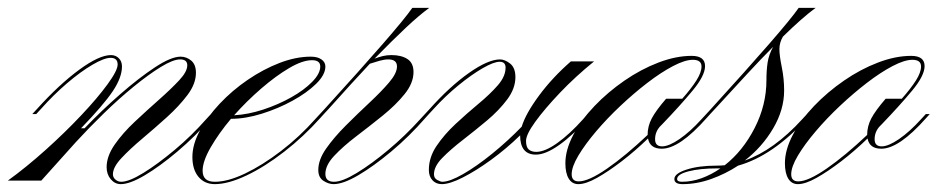

<svg xmlns="http://www.w3.org/2000/svg" viewBox="-82 -459 2383 488"><path d="M10 -169H0L12 -182Q68 -244 119 -281.5Q170 -319 200 -319Q212 -319 220 -311Q228 -303 228 -290Q228 -262 204.5 -227Q181 -192 124 -133H133Q176 -178 223.5 -219.5Q271 -261 312 -288Q353 -315 377 -315Q392 -315 404 -305Q416 -295 416 -274Q416 -246 394.5 -217.5Q373 -189 342 -161Q311 -133 279.5 -106.5Q248 -80 226.5 -57Q205 -34 205 -16Q205 -8 211.5 -2.5Q218 3 226 3Q246 3 282.5 -19.5Q319 -42 362 -78Q405 -114 442 -156L454 -169H464L455 -159Q414 -112 369 -74Q324 -36 286 -13.5Q248 9 225 9Q210 9 199.5 -3.5Q189 -16 189 -34Q189 -62 209.5 -91.5Q230 -121 261 -150Q292 -179 322.5 -206Q353 -233 373.5 -255Q394 -277 394 -293Q394 -308 376 -308Q358 -308 327 -289Q296 -270 258 -239Q220 -208 182 -171Q144 -134 111 -98L23 0H-62Q-15 -34 34 -78Q83 -122 124.5 -166Q166 -210 191.5 -245Q217 -280 217 -295Q217 -312 199 -312Q183 -312 153 -294.5Q123 -277 88.5 -247.5Q54 -218 22 -182Z M464 3Q497 3 541 -18Q585 -39 632 -75Q679 -111 719 -156L731 -169H741L732 -159Q690 -112 640.5 -73.5Q591 -35 544.5 -13Q498 9 464 9Q438 9 422.5 -9.5Q407 -28 407 -60Q407 -92 426 -127Q445 -162 476.5 -195.5Q508 -229 547.5 -256Q587 -283 628.5 -299Q670 -315 708 -315Q725 -315 735 -308Q745 -301 745 -290Q745 -269 721.5 -246Q698 -223 661.5 -203Q625 -183 583.5 -170Q542 -157 505 -157Q474 -120 453.5 -84.5Q433 -49 433 -25Q433 3 464 3ZM711 -306Q687 -306 653 -286Q619 -266 582 -234Q545 -202 513 -166Q549 -168 587 -180.5Q625 -193 658 -211.5Q691 -230 711.5 -251Q732 -272 732 -290Q732 -306 711 -306Z M767 3Q788 3 825 -19.5Q862 -42 905 -78Q948 -114 986 -156L998 -169H1008L999 -159Q958 -112 912.5 -74Q867 -36 828.5 -13.5Q790 9 766 9Q753 9 740 0.5Q727 -8 727 -27Q727 -53 747 -81.5Q767 -110 797 -140Q827 -170 857 -198Q887 -226 907 -249.5Q927 -273 927 -290Q927 -308 905 -308Q895 -308 882.5 -304.5Q870 -301 858 -297Q814 -250 754 -183L741 -169H731L743 -182Q835 -283 891.5 -348Q948 -413 966 -439H1009Q983 -420 949.5 -388.5Q916 -357 870 -310Q881 -314 891 -316.5Q901 -319 913 -319Q938 -319 953.5 -309Q969 -299 969 -276Q969 -248 946.5 -220Q924 -192 890.5 -165Q857 -138 823.5 -112.5Q790 -87 767.5 -63Q745 -39 745 -17Q745 3 767 3Z M1189 -308Q1201 -308 1214.5 -297.5Q1228 -287 1228 -263Q1228 -234 1207 -206Q1186 -178 1155.5 -152.5Q1125 -127 1094 -103Q1063 -79 1042 -57.5Q1021 -36 1021 -16Q1021 -6 1029.5 -1.5Q1038 3 1042 3Q1061 3 1095 -16.5Q1129 -36 1168.5 -68Q1208 -100 1244 -137Q1254 -170 1288 -216Q1322 -262 1369 -303H1428Q1380 -264 1341 -223Q1302 -182 1278.5 -149.5Q1255 -117 1255 -101Q1255 -85 1262 -79Q1269 -73 1281 -73Q1303 -73 1334.5 -95.5Q1366 -118 1400 -156L1411 -169H1422L1413 -159Q1375 -116 1340 -91Q1305 -66 1280 -66Q1240 -66 1240 -115Q1205 -81 1166.5 -53Q1128 -25 1094.5 -8Q1061 9 1041 9Q1026 9 1017 -1Q1008 -11 1008 -27Q1008 -59 1027.5 -88Q1047 -117 1076 -144Q1105 -171 1134.5 -195.5Q1164 -220 1183.5 -242.5Q1203 -265 1203 -287Q1203 -302 1188 -302Q1173 -302 1144.5 -285.5Q1116 -269 1083 -242Q1050 -215 1020 -182L1008 -169H998L1010 -182Q1062 -240 1110.5 -274Q1159 -308 1189 -308Z M1388 9Q1372 9 1363.5 -5Q1355 -19 1355 -44Q1355 -78 1375 -116Q1395 -154 1429 -189.5Q1463 -225 1505 -254Q1547 -283 1591.5 -300Q1636 -317 1676 -317Q1710 -317 1710 -291Q1710 -267 1679 -229.5Q1648 -192 1601 -143Q1598 -140 1596 -138Q1583 -124 1583 -105Q1583 -87 1601 -87Q1618 -87 1645 -105.5Q1672 -124 1701 -156L1713 -169H1723L1714 -159Q1645 -81 1600 -81Q1570 -81 1565 -107Q1532 -75 1498 -49Q1464 -23 1435.5 -7Q1407 9 1388 9ZM1389 2Q1414 2 1461 -30.5Q1508 -63 1564 -116Q1564 -138 1574.5 -158Q1585 -178 1611 -208H1652Q1675 -234 1688 -254.5Q1701 -275 1701 -290Q1701 -307 1679 -307Q1659 -307 1628.5 -291Q1598 -275 1563.5 -248.5Q1529 -222 1495 -190Q1461 -158 1433 -125Q1405 -92 1388 -63.5Q1371 -35 1371 -16Q1371 2 1389 2Z M1723 -169H1713L1725 -182Q1817 -283 1873.5 -348Q1930 -413 1948 -439H1991Q1957 -414 1908 -366Q1899 -351 1899 -334Q1899 -318 1905 -288.5Q1911 -259 1911 -229Q1911 -180 1883 -132.5Q1855 -85 1811 -51Q1885 -77 1957 -156L1969 -169H1979L1970 -159Q1883 -63 1794 -38Q1762 -17 1725.5 -4Q1689 9 1653 9Q1632 9 1632 -4Q1632 -18 1663 -28Q1694 -38 1739 -38Q1749 -38 1760 -39Q1806 -75 1836 -133.5Q1866 -192 1866 -255Q1866 -280 1869 -300Q1872 -320 1883 -340Q1853 -310 1817 -271Q1781 -232 1736 -183ZM1639 -4Q1639 3 1651 3Q1676 3 1701 -6Q1726 -15 1749 -31Q1745 -31 1740 -31Q1697 -31 1668 -23.5Q1639 -16 1639 -4Z M1946 9Q1930 9 1921.5 -5Q1913 -19 1913 -44Q1913 -78 1933 -116Q1953 -154 1987 -189.5Q2021 -225 2063 -254Q2105 -283 2149.5 -300Q2194 -317 2234 -317Q2268 -317 2268 -291Q2268 -267 2237 -229.5Q2206 -192 2159 -143Q2156 -140 2154 -138Q2141 -124 2141 -105Q2141 -87 2159 -87Q2176 -87 2203 -105.5Q2230 -124 2259 -156L2271 -169H2281L2272 -159Q2203 -81 2158 -81Q2128 -81 2123 -107Q2090 -75 2056 -49Q2022 -23 1993.5 -7Q1965 9 1946 9ZM1947 2Q1972 2 2019 -30.5Q2066 -63 2122 -116Q2122 -138 2132.5 -158Q2143 -178 2169 -208H2210Q2233 -234 2246 -254.5Q2259 -275 2259 -290Q2259 -307 2237 -307Q2217 -307 2186.5 -291Q2156 -275 2121.5 -248.5Q2087 -222 2053 -190Q2019 -158 1991 -125Q1963 -92 1946 -63.5Q1929 -35 1929 -16Q1929 2 1947 2Z"/></svg>

Font: Ballet 16pt
Style: Regular
Weight: 400
Designer: Maximiliano R. Sproviero
Foundry: Omnibus-Type
Version: Version 1.100; ttfautohint (v1.8.3)